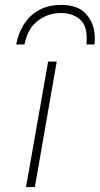

<svg xmlns="http://www.w3.org/2000/svg" viewBox="-20 -762 406 782"><path d="M86 0 176 -511H211L122 0ZM46 -581Q54 -625.5 76.8 -662Q99.5 -698.5 137.8 -720.2Q176 -742 230 -742Q300 -742 333 -702.2Q366 -662.5 366 -609Q366 -601.5 366 -595Q366 -588.5 365 -581H332Q333 -588.5 333 -595.5Q333 -602.5 333 -609Q333 -661.5 303 -685.2Q273 -709 228 -709Q175.5 -709 133.8 -677.2Q92 -645.5 80 -581Z"/></svg>

Font: Overpass Thin
Style: Italic
Weight: 250
Italic angle: -10°
Designer: Delve Withrington, Dave Bailey, Thomas Jockin
Foundry: Delve Fonts LLC
Version: Version 4.000